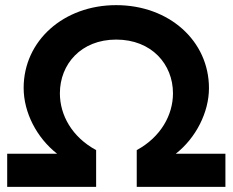

<svg xmlns="http://www.w3.org/2000/svg" viewBox="-20 -727 905 747"><path d="M512 -143V0H857V-129H664C742 -190 793 -290 793 -384C793 -568 638 -707 432 -707C227 -707 72 -568 72 -385C72 -289 123 -191 202 -129H8V0H354V-143C260 -194 213 -279 213 -364C213 -477 295 -573 432 -573C570 -573 653 -477 653 -364C653 -280 606 -194 512 -143Z"/></svg>

Font: Juman SemiBold
Style: Regular
Weight: 600
Designer: Bandar Raffah (Arabic) Julieta Ulanovsky (Latin)
Foundry: Caramella
Version: Version 5.022;PS 005.022;hotconv 1.0.88;makeotf.lib2.5.64775